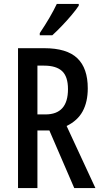

<svg xmlns="http://www.w3.org/2000/svg" viewBox="-20 -960 517 980"><path d="M206 -714Q321 -714 374.5 -663Q428 -612 428 -509Q428 -440 402 -392Q376 -344 320 -317L467 0H359L232 -294H171V0H72V-714ZM205 -625H171V-376H212Q327 -376 327 -505Q327 -569 297 -597Q267 -625 205 -625ZM382 -931Q369 -911 345 -882.5Q321 -854 294.5 -826.5Q268 -799 247 -780H183V-791Q237 -871 270 -940H382Z"/></svg>

Font: Noto Sans Gurmukhi ExtraCondensed Medium
Style: Regular
Weight: 500
Width: 2
Designer: Jelle Bosma - Monotype Design Team
Foundry: Monotype Imaging Inc.
Version: Version 2.004; ttfautohint (v1.8.4.7-5d5b)